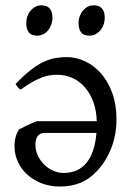

<svg xmlns="http://www.w3.org/2000/svg" viewBox="-20 -682 494 717"><path d="M216.8 -36.1Q272.5 -36.1 303.2 -74.2Q334 -112.3 340.3 -185.5H145Q129.9 -185.5 121.1 -174.1Q112.3 -162.6 112.3 -143.1Q112.3 -120.1 121.6 -100.6Q130.9 -81.1 145.8 -66.7Q160.6 -52.2 179.4 -44.2Q198.2 -36.1 216.8 -36.1ZM415 -236.8Q415 -179.2 395.8 -129.6Q376.5 -80.1 342.8 -43.9Q314.9 -13.7 281 0.5Q247.1 14.6 203.1 14.6Q168 14.6 137.2 3.2Q106.4 -8.3 83.5 -28.6Q60.5 -48.8 47.4 -76.4Q34.2 -104 34.2 -136.2Q34.2 -155.8 38.8 -171.9Q43.5 -188 51.8 -199.2Q65.9 -206.5 83 -214.6Q100.1 -222.7 117.2 -229.5H341.3Q340.3 -269.5 328.4 -301.8Q316.4 -334 296.6 -356.4Q276.9 -378.9 250.2 -390.9Q223.6 -402.8 193.8 -402.8Q180.7 -402.8 167 -400.9Q153.3 -398.9 137.2 -393.1Q121.1 -387.2 101.6 -376.2Q82 -365.2 57.1 -347.2Q50.8 -350.1 45.9 -357.2Q41 -364.3 38.1 -368.2Q67.9 -399.4 93 -419.2Q118.2 -439 140.9 -450Q163.6 -460.9 185.1 -464.8Q206.5 -468.8 229 -468.8Q264.6 -468.8 298.1 -452.9Q331.5 -437 357.7 -407.2Q383.8 -377.4 399.4 -334.2Q415 -291 415 -236.8ZM371.1 -615.7Q371.1 -602.1 366.7 -589.8Q362.3 -577.6 354.7 -568.6Q347.2 -559.6 336.9 -554.2Q326.7 -548.8 314.5 -548.8Q292.5 -548.8 283 -561Q273.4 -573.2 273.4 -595.7Q273.4 -609.4 277.8 -621.6Q282.2 -633.8 290 -642.8Q297.9 -651.9 307.9 -657Q317.9 -662.1 329.6 -662.1Q371.1 -662.1 371.1 -615.7ZM175.8 -615.7Q175.8 -602.1 171.4 -589.8Q167 -577.6 159.4 -568.6Q151.9 -559.6 141.6 -554.2Q131.3 -548.8 119.1 -548.8Q97.2 -548.8 87.6 -561Q78.1 -573.2 78.1 -595.7Q78.1 -609.4 82.5 -621.6Q86.9 -633.8 94.7 -642.8Q102.5 -651.9 112.5 -657Q122.6 -662.1 134.3 -662.1Q175.8 -662.1 175.8 -615.7Z"/></svg>

Font: Gentium Unicode
Style: Regular
Weight: 400
Version: Version 1.009